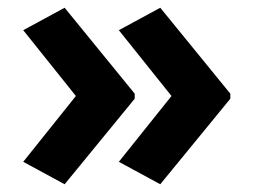

<svg xmlns="http://www.w3.org/2000/svg" viewBox="-20 -522 655 496"><path d="M575 -267 394 -46 287 -104 423 -274 287 -444 394 -502 575 -280ZM328 -267 147 -46 40 -104 176 -274 40 -444 147 -502 328 -280Z"/></svg>

Font: Noto Sans Tangsa
Style: Regular
Weight: 400
Designer: David Williams
Foundry: Google LLC
Version: Version 1.504